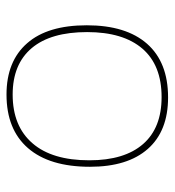

<svg xmlns="http://www.w3.org/2000/svg" viewBox="7 -542 539 593"><g transform="rotate(90 276.5 -245.5)"><path d="M280.8 -495.1Q384.8 -495.1 439.9 -432.6Q495.1 -370.1 495.1 -253.9Q495.1 -128.9 437.5 -62.5Q379.9 3.9 272 3.9Q168.9 3.9 113.3 -60.1Q58.1 -123 58.1 -244.1Q58.1 -365.2 115.2 -430.2Q172.4 -495.1 280.8 -495.1ZM279.8 -475.1Q181.6 -475.1 130.4 -416Q79.1 -356.4 79.1 -245.1Q79.1 -132.8 128.4 -74.2Q178.2 -15.1 272 -15.1Q369.6 -15.1 422.4 -76.2Q475.1 -136.7 475.1 -252Q475.1 -360.4 424.8 -418Q375 -475.1 279.8 -475.1Z"/></g></svg>

Font: Datalegreya
Style: Gradient
Weight: 400
Designer: Figs Lab
Foundry: Figs Lab
Version: Version 1.002;PS 001.002;hotconv 1.0.70;makeotf.lib2.5.58329